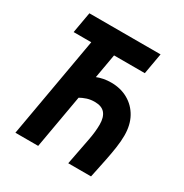

<svg xmlns="http://www.w3.org/2000/svg" viewBox="-161 -820 909 948"><g transform="rotate(30 293.0 -346.5)"><path d="M56.6 0 176.3 -680.2H306.2L186.5 0ZM357.9 0 367.7 -50.8Q378.4 -105.5 387.7 -154.5Q397 -203.6 397 -242.7Q397 -284.2 378.7 -306.2Q360.4 -328.1 320.3 -328.1Q297.4 -328.1 277.6 -322Q257.8 -315.9 233.9 -302.5Q210 -289.1 174.8 -266.6L188 -392.6Q221.7 -419.4 260 -435.3Q298.3 -451.2 342.8 -451.2Q397.5 -451.2 439.7 -427.2Q481.9 -403.3 505.9 -359.9Q529.8 -316.4 529.8 -257.3Q529.8 -224.6 524.2 -186.5Q518.6 -148.4 511 -111.3Q503.4 -74.2 497.1 -43.9L487.8 0ZM57.1 -574.2 78.1 -693.4H483.9L462.9 -574.2Z"/></g></svg>

Font: Cascadia Code PL
Style: Italic
Weight: 400
Italic angle: -10°
Monospace: yes
Designer: Aaron Bell
Foundry: Saja Typeworks
Version: Version 2404.023